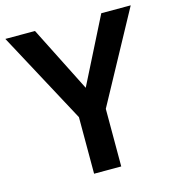

<svg xmlns="http://www.w3.org/2000/svg" viewBox="-107 -805 818 895"><g transform="rotate(-15 302.5 -357.0)"><path d="M303 -397 463 -714H605L368 -278V0H237V-273L0 -714H143Z"/></g></svg>

Font: Noto Sans Syriac Eastern SemiBold
Style: Regular
Weight: 600
Designer: Patrick Giasson and the Monotype Design Team
Foundry: Monotype Imaging Inc.
Version: Version 3.001